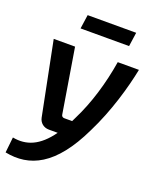

<svg xmlns="http://www.w3.org/2000/svg" viewBox="-161 -776 884 1082"><g transform="rotate(20 281.0 -235.0)"><path d="M465 -681H174L162 -597H453ZM424 -490C402 -354 362 -223 309 -117C305 -108 300 -99 296 -90H249C239 -90 232 -96 231 -106L168 -490H40L128 -49C134 -20 158 0 189 0H242C172 98 98 127 14 111L4 204C155 234 293 173 413 -78C484 -220 529 -379 551 -490Z"/></g></svg>

Font: Exo 2 Semi Bold
Style: Italic
Weight: 600
Italic angle: -8°
Designer: Natanael Gama
Version: Version 1.001;PS 001.001;hotconv 1.0.88;makeotf.lib2.5.64775